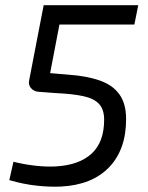

<svg xmlns="http://www.w3.org/2000/svg" viewBox="-20 -710 573 743"><path d="M515 -690 500 -615H210L174 -427L245 -421Q316 -416 366 -398.5Q416 -381 442 -345Q468 -309 468 -249Q468 -131 402 -62.5Q336 6 215 12Q174 14 122.5 8.5Q71 3 16 -13L32 -84Q77 -73 119 -68.5Q161 -64 196 -66Q286 -71 334.5 -115.5Q383 -160 383 -247Q383 -286 363.5 -307.5Q344 -329 302 -338Q260 -347 192 -350L127 -355Q110 -357 99.5 -369.5Q89 -382 93 -400L149 -690Z"/></svg>

Font: Exo 2
Style: Italic
Weight: 400
Italic angle: -8°
Designer: Natanael Gama
Foundry: Natanael Gama
Version: Version 2.010